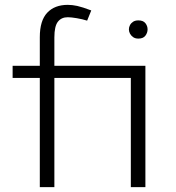

<svg xmlns="http://www.w3.org/2000/svg" viewBox="-20 -771 725 791"><path d="M144 -450H32V-500H144V-618Q144 -686 174.5 -718.5Q205 -751 259 -751Q278 -751 298.5 -746.5Q319 -742 356 -728L339 -686Q320 -692 296.5 -696Q273 -700 259 -700Q233 -700 218.5 -681.5Q204 -663 204 -617V-500H550V-450H204V0H144ZM519 -500H579V0H519ZM511 -650Q511 -659 515.5 -667.5Q520 -676 528.5 -681.5Q537 -687 550 -687Q570 -687 579 -675.5Q588 -664 588 -650Q588 -636 579 -624Q570 -612 550 -612Q537 -612 528.5 -618Q520 -624 515.5 -632.5Q511 -641 511 -650Z"/></svg>

Font: Moderustic Light
Style: Regular
Weight: 300
Designer: Tural Alisoy
Foundry: TAFT Foundry
Version: Version 2.120